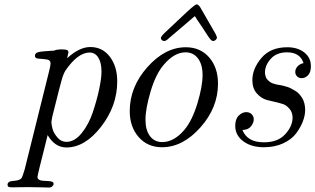

<svg xmlns="http://www.w3.org/2000/svg" viewBox="-20 -656 1429 870"><path d="M14.2 181.2Q14.2 165 41 163.6Q67.9 162.1 77.1 151.9Q82 145 91.8 111.8L201.2 -328.1Q209 -357.9 209 -369.1Q209 -384.3 191.4 -386.7Q173.8 -389.2 156 -390.1Q138.2 -391.1 138.2 -402.8Q138.2 -416 154.1 -419.9Q169.9 -423.8 226.1 -426.8Q234.9 -431.6 252.9 -432.1H261.2Q277.3 -432.1 283.7 -429.4Q290 -426.8 290 -418Q290 -416 284.2 -392.1Q339.4 -442.9 389.2 -442.9Q444.3 -442.9 477.8 -398.9Q511.2 -355 511.2 -287.1Q511.2 -176.3 438.2 -82Q365.2 12.2 280.8 12.2Q229 12.2 195.8 -43.9Q191.9 -25.9 179.9 20.5Q168 66.9 158.9 104Q149.9 141.1 149.9 146Q149.9 163.1 183.3 163.6Q216.8 164.1 221.2 170.9Q223.1 174.8 223.1 176.8Q223.1 182.6 217 188.2Q210.9 193.8 202.1 193.8Q197.3 193.8 169.2 192.9Q141.1 191.9 107.9 191.9Q87.9 191.9 64.5 192.4Q41 192.9 36.1 192.9Q22.9 192.9 18.6 190.4Q14.2 188 14.2 181.2ZM212.9 -104Q212.9 -90.8 218 -72Q223.1 -53.2 240 -33.2Q256.8 -13.2 280.8 -13.2Q317.9 -13.2 349.9 -52.5Q381.8 -91.8 400.4 -147Q418.9 -202.1 429.4 -252Q439.9 -301.8 439.9 -331.1Q439.9 -372.1 425.5 -395Q411.1 -418 386.2 -418Q333 -418 276.9 -336.9Q267.1 -320.8 259.8 -294.9Q257.8 -291 216.8 -127Q212.9 -106.9 212.9 -104Z M567.9 -152.8Q567.9 -261.7 647.9 -351.8Q728 -441.9 821.8 -441.9Q887.7 -441.9 927.7 -396Q967.8 -350.1 967.8 -276.9Q967.8 -168 887.9 -78.4Q808.1 11.2 713.9 11.2Q648.9 11.2 608.4 -34.9Q567.9 -81.1 567.9 -152.8ZM639.2 -113.8Q639.2 -65.9 659.7 -39.1Q680.2 -12.2 714.8 -12.2Q768.1 -12.2 814.9 -66.9Q851.1 -109.9 874.5 -187.5Q897.9 -265.1 897.9 -315.9Q897.9 -363.8 877 -391.4Q856 -418.9 820.8 -418.9Q770 -418.9 722.2 -362.8Q686 -320.8 662.6 -242.2Q639.2 -163.6 639.2 -113.8ZM709 -483.9Q709 -490.7 728 -508.8Q736.8 -517.6 828.1 -603Q864.3 -636.2 871.1 -636.2Q878.9 -636.2 887.5 -622.6Q896 -608.9 957 -502Q962.9 -489.7 962.9 -485.8Q962.9 -480 957.5 -475.1Q952.1 -470.2 946 -470.2Q939.9 -470.2 933.8 -477.1Q927.7 -483.9 911.1 -509.8Q902.3 -523.9 896 -533.2Q871.1 -569.3 862.8 -583L743.2 -481Q731.9 -469.7 723.1 -470.2Q718.3 -470.2 713.6 -474.1Q709 -478 709 -483.9Z M1045.9 -85.9Q1045.9 -116.7 1061.8 -132.3Q1077.6 -147.9 1095.7 -147.9Q1110.8 -147.9 1120.4 -138.4Q1129.9 -128.9 1129.9 -115.2Q1129.9 -100.1 1117.7 -84Q1105.5 -67.9 1078.6 -66.9Q1100.6 -11.2 1175.3 -11.2Q1175.8 -11.2 1176.8 -11.2Q1238.8 -11.2 1272.2 -47.6Q1305.7 -84 1305.7 -123Q1305.7 -147 1291.7 -163.1Q1277.8 -179.2 1263.2 -184.1Q1248.5 -189 1222.2 -195.1Q1195.8 -201.2 1188.5 -203.1Q1162.6 -210.9 1143.1 -233.4Q1123.5 -255.9 1123.5 -293Q1123.5 -344.7 1164.6 -393.3Q1205.6 -441.9 1281.7 -441.9Q1328.6 -441.9 1358.6 -418.5Q1388.7 -395 1388.7 -356Q1388.7 -328.1 1375.7 -314.9Q1362.8 -301.8 1346.7 -301.8Q1334.5 -301.8 1326.2 -309.8Q1317.9 -317.9 1317.9 -330.1Q1317.9 -343.3 1327.9 -354.7Q1337.9 -366.2 1355.5 -370.1Q1339.4 -418.9 1280.8 -418.9Q1232.9 -418.9 1206.8 -389.4Q1180.7 -359.9 1180.7 -328.1Q1180.7 -321.3 1182.1 -315.2Q1183.6 -309.1 1185.5 -304.4Q1187.5 -299.8 1191.2 -295.9Q1194.8 -292 1197.8 -289.1Q1200.7 -286.1 1205.1 -283.4Q1209.5 -280.8 1213.1 -279.3Q1216.8 -277.8 1221.7 -276.4Q1226.6 -274.9 1228.5 -274.4Q1230.5 -273.9 1234.6 -272.9Q1238.8 -272 1239.7 -272Q1240.7 -272 1248.8 -270.5Q1256.8 -269 1262.7 -267.6Q1268.6 -266.1 1279.5 -262.9Q1290.5 -259.8 1298.6 -255.4Q1306.6 -251 1317.1 -244.9Q1327.6 -238.8 1335.2 -230.5Q1342.8 -222.2 1349.1 -212.2Q1355.5 -202.1 1359.1 -188Q1362.8 -173.8 1362.8 -158.2Q1362.8 -133.3 1352.3 -105.7Q1341.8 -78.1 1321.3 -51Q1300.8 -23.9 1262.7 -6.3Q1224.6 11.2 1175.8 11.2Q1118.7 11.2 1082.3 -15.9Q1045.9 -43 1045.9 -85.9Z"/></svg>

Font: CMU Classical Serif
Style: Italic
Weight: 500
Italic angle: -14.04°
Version: Version 0.7.0